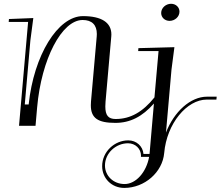

<svg xmlns="http://www.w3.org/2000/svg" viewBox="-20 -648 1136 989"><path d="M748.1 160C734.1 238.7 680.3 300 621.8 300C564.2 300 520.7 257.9 520.7 204.5C520.7 140 577.5 90 639.2 90C677.4 90 706.3 118.2 706.3 154.1L706 160ZM861.2 -628.5C834.6 -628.5 810.2 -607.8 810.2 -580.9C810.2 -558.3 828.9 -540.5 853.5 -540.5C880.2 -540.5 904.5 -561.2 904.5 -588.1C904.5 -610.7 885.9 -628.5 861.2 -628.5ZM878.4 -405 693 -400 691.7 -385H796.7L775.6 -146.3C715.5 -71.2 651.7 -35 575.9 -35C538.2 -35 522.5 -53 522.5 -99.8C522.5 -107.4 522.9 -115.8 523.7 -125L553.2 -460C553.6 -463.6 553.7 -467.1 553.7 -470.5C553.7 -532 502.9 -565 407.4 -565C277.5 -565 153.9 -362.5 127.7 -110H107.6L136.5 -440L151.6 -555L26.1 -550L24.8 -535H124.8L78 0H163L171.3 -95C193.1 -343.5 298.1 -545 405.7 -545C453.5 -545 478.8 -519.8 478.8 -472.8C478.8 -468.7 478.6 -464.4 478.2 -460L448.7 -125C448.2 -118.3 447.9 -111.9 447.9 -105.8C447.9 -39.9 483.8 -15 574.1 -15C650.9 -15 713.2 -47.3 772.8 -114.8L750.3 145H719.1C715.8 105.3 683.1 75 640.5 75C570.4 75 506.2 133.1 506.2 207.9C506.2 270.7 555.2 320 620 320C724.9 320 817.1 239.4 825.8 140C839 -11.8 942.7 -135 1044.8 -135H1094.8L1096.1 -150H1046.1C961.4 -150 876.4 -73 834.9 35L863.4 -290Z"/></svg>

Font: Galberik
Style: Regular
Weight: 400
Designer: Gluk
Foundry: Gluk
Version: Version 0.50